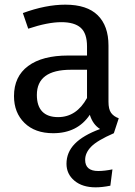

<svg xmlns="http://www.w3.org/2000/svg" viewBox="-20 -559 579 823"><path d="M345 126Q345 174 401 174Q428 174 462 167L453 237Q418 244 390 244Q333 244 299 215.5Q265 187 265 143Q265 94 300.5 57.5Q336 21 409 -6Q378 -25 365 -67Q312 12 208 12Q130 12 85 -32Q40 -76 40 -147Q40 -231 100.5 -276Q161 -321 272 -321H353V-360Q353 -416 326 -440Q299 -464 243 -464Q185 -464 101 -436L78 -503Q176 -539 260 -539Q353 -539 399 -493.5Q445 -448 445 -364V-123Q445 -91 456 -75.5Q467 -60 489 -52L468 12Q397 43 371 69.5Q345 96 345 126ZM353 -139V-260H284Q138 -260 138 -152Q138 -105 161 -81Q184 -57 229 -57Q308 -57 353 -139Z"/></svg>

Font: Fira Sans
Style: Regular
Weight: 400
Designer: bBox Type GmbH & Carrois Corporate GbR & Edenspiekermann AG
Foundry: bBox Type GmbH & Carrois Corporate GbR & Edenspiekermann AG
Version: Version 4.301